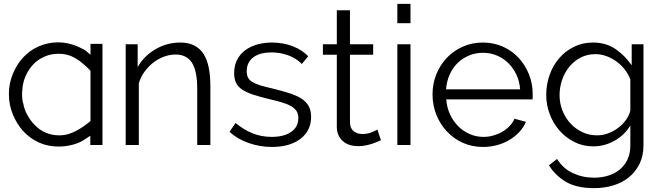

<svg xmlns="http://www.w3.org/2000/svg" viewBox="-20 -750 3423 993"><path d="M284 8Q227 8 181 -13Q135 -34 100 -72Q67 -108 46 -159Q26 -208 26 -264Q26 -318 46 -367Q66 -416 99 -452Q134 -490 180 -510Q228 -531 281 -531Q332 -531 383 -509Q417 -494 428 -484Q440 -473 448 -467V-523H510V0H447V-48Q428 -35 417 -28Q392 -11 354 -1Q318 8 284 8ZM282 -472Q245 -472 212 -458Q177 -443 154 -419Q128 -392 113 -358Q97 -323 95 -280Q94 -271 94 -263Q94 -237 99 -217H100Q104 -191 116 -166Q133 -131 158 -105Q185 -77 216 -64Q249 -50 286 -50Q312 -50 335 -57Q355 -63 379 -76Q414 -95 448 -124V-384Q426 -408 394 -433Q376 -447 352 -458Q321 -472 282 -472Z M1068 0H1000V-291Q1000 -384 972.5 -426Q945 -468 888 -468Q858 -468 828 -457Q798 -446 772.5 -426Q747 -406 727 -378.5Q707 -351 698 -319V0H630V-521H692V-403Q724 -460 783.5 -495Q843 -530 913 -530Q956 -530 986 -514Q1016 -498 1034 -469Q1052 -440 1060 -398Q1068 -356 1068 -305Z M1386 10Q1325 10 1267 -10Q1209 -30 1167 -68L1198 -114Q1242 -78 1287.5 -60Q1333 -42 1385 -42Q1448 -42 1485.5 -67.5Q1523 -93 1523 -140Q1523 -162 1513 -176.5Q1503 -191 1483.5 -202Q1464 -213 1434.5 -221.5Q1405 -230 1366 -239Q1321 -250 1288 -261Q1255 -272 1233.5 -286Q1212 -300 1201.5 -320.5Q1191 -341 1191 -372Q1191 -411 1206.5 -441Q1222 -471 1248.5 -490.5Q1275 -510 1310.5 -520Q1346 -530 1386 -530Q1446 -530 1495 -510.5Q1544 -491 1574 -459L1541 -419Q1512 -449 1470.5 -464Q1429 -479 1384 -479Q1357 -479 1334 -473.5Q1311 -468 1293.5 -456Q1276 -444 1266 -425.5Q1256 -407 1256 -382Q1256 -361 1263 -348Q1270 -335 1286 -325.5Q1302 -316 1326.5 -308.5Q1351 -301 1386 -293Q1436 -281 1474 -269Q1512 -257 1537.5 -241Q1563 -225 1576 -202Q1589 -179 1589 -146Q1589 -74 1534 -32Q1479 10 1386 10Z M1950 -25Q1944 -22 1932.5 -17Q1921 -12 1906 -7Q1891 -2 1872 2Q1853 6 1832 6Q1810 6 1790 0Q1770 -6 1755 -18.5Q1740 -31 1731 -50Q1722 -69 1722 -94V-467H1650V-521H1722V-697H1790V-521H1910V-467H1790V-113Q1792 -84 1810.5 -70.5Q1829 -57 1853 -57Q1882 -57 1904 -66.5Q1926 -76 1932 -80Z M2035 0V-521H2103V0ZM2035 -630V-730H2103V-630Z M2478 10Q2421 10 2373.5 -11.5Q2326 -33 2291 -70.5Q2256 -108 2236.5 -157Q2217 -206 2217 -262Q2217 -317 2236.5 -365.5Q2256 -414 2290.5 -450.5Q2325 -487 2373 -508.5Q2421 -530 2477 -530Q2534 -530 2581.5 -508.5Q2629 -487 2663 -450Q2697 -413 2716 -365Q2735 -317 2735 -263Q2735 -255 2735 -247Q2735 -239 2734 -236H2288Q2291 -194 2307.5 -158.5Q2324 -123 2350 -97Q2376 -71 2409.5 -56.5Q2443 -42 2481 -42Q2506 -42 2531 -49Q2556 -56 2577 -68Q2598 -80 2615 -97.5Q2632 -115 2641 -136L2700 -120Q2688 -91 2666 -67.5Q2644 -44 2615 -26.5Q2586 -9 2551 0.5Q2516 10 2478 10ZM2670 -288Q2667 -330 2650.5 -364.5Q2634 -399 2608.5 -424Q2583 -449 2549.5 -463Q2516 -477 2478 -477Q2440 -477 2406 -463Q2372 -449 2346.5 -424Q2321 -399 2305.5 -364Q2290 -329 2287 -288Z M3049 7Q2995 7 2950.5 -15.5Q2906 -38 2873.5 -75Q2841 -112 2823 -160Q2805 -208 2805 -259Q2805 -313 2822.5 -362.5Q2840 -412 2872 -449Q2904 -486 2948.5 -508Q2993 -530 3047 -530Q3114 -530 3163 -496.5Q3212 -463 3247 -412V-521H3308V2Q3308 56 3287.5 97.5Q3267 139 3232.5 167Q3198 195 3151.5 209Q3105 223 3053 223Q2963 223 2908 191Q2853 159 2819 105L2861 72Q2892 122 2943 145.5Q2994 169 3053 169Q3091 169 3125 158.5Q3159 148 3184.5 127.5Q3210 107 3225 75.5Q3240 44 3240 2V-101Q3210 -51 3158 -22Q3106 7 3049 7ZM3068 -50Q3098 -50 3127 -61Q3156 -72 3179.5 -90.5Q3203 -109 3219 -132Q3235 -155 3240 -179V-340Q3229 -368 3210 -392Q3191 -416 3167 -433Q3143 -450 3115.5 -460Q3088 -470 3060 -470Q3016 -470 2981.5 -451.5Q2947 -433 2923 -403Q2899 -373 2886.5 -335Q2874 -297 2874 -258Q2874 -216 2889 -178Q2904 -140 2930.5 -111.5Q2957 -83 2992 -66.5Q3027 -50 3068 -50Z"/></svg>

Font: Oxford Sans
Style: Regular
Weight: 400
Designer: Matt McInerney, Pablo Impallari, Rodrigo Fuenzalida
Foundry: Matt McInerney, Pablo Impallari, Rodrigo Fuenzalida
Version: Version 3.000g; ttfautohint (v1.5) -l 8 -r 28 -G 28 -x 14 -D